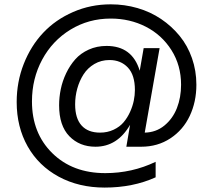

<svg xmlns="http://www.w3.org/2000/svg" viewBox="-20 -680 972 877"><path d="M458 176.8Q340.3 176.8 248.5 127.2Q156.7 77.6 106.4 -11.2Q56.2 -100.1 56.2 -213.9Q56.2 -306.2 88.6 -388.4Q121.1 -470.7 177.5 -530.5Q233.9 -590.3 314 -625.2Q394 -660.2 485.8 -660.2Q549.3 -660.2 608.2 -643.1Q667 -626 715.6 -593.3Q764.2 -560.5 800.5 -516.1Q836.9 -471.7 856.9 -414.3Q877 -356.9 877 -293Q877 -214.8 846.7 -150.6Q816.4 -86.4 758.3 -48.1Q700.2 -9.8 625 -9.8H557.1L574.2 -109.9Q516.1 -9.8 416 -9.8Q343.3 -9.8 296.6 -57.9Q250 -106 250 -199.2Q250 -235.8 257.6 -272.7Q265.1 -309.6 282.2 -345.5Q299.3 -381.3 323.7 -408.9Q348.1 -436.5 385.3 -453.4Q422.4 -470.2 466.8 -470.2Q584 -470.2 618.2 -356.9L636.2 -460H709L641.1 -74.2Q692.4 -75.2 730.7 -106.4Q769 -137.7 788.1 -186.3Q807.1 -234.9 807.1 -293Q807.1 -381.3 763.2 -450.9Q719.2 -520.5 646.2 -557.9Q573.2 -595.2 485.8 -595.2Q384.8 -595.2 302 -544.7Q219.2 -494.1 172.6 -407.5Q126 -320.8 126 -216.8Q126 -71.8 218.8 19.5Q311.5 110.8 460.9 110.8Q583 110.8 690.9 59.1V129.9Q587.4 176.8 458 176.8ZM323.2 -203.1Q323.2 -139.6 352.5 -106.9Q381.8 -74.2 437 -74.2Q470.7 -74.2 498.8 -87.4Q526.9 -100.6 544.4 -121.3Q562 -142.1 574 -168.5Q585.9 -194.8 591.1 -220.2Q596.2 -245.6 596.2 -269Q596.2 -337.4 564 -371.6Q531.7 -405.8 480 -405.8Q441.9 -405.8 411.1 -387.7Q380.4 -369.6 361.6 -340.3Q342.8 -311 333 -275.6Q323.2 -240.2 323.2 -203.1Z"/></svg>

Font: TASA Orbiter Deck
Style: Regular
Weight: 400
Designer: Weizhong Zhang
Version: Version 1.000;Glyphs 3.1.2 (3151)